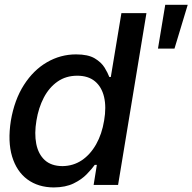

<svg xmlns="http://www.w3.org/2000/svg" viewBox="-20 -783 815 813"><path d="M208 10.7Q141.6 10.3 95.9 -23.4Q50.3 -57.1 31.2 -120.4Q12.2 -183.6 25.9 -271.5Q41 -360.4 81.3 -423.3Q121.6 -486.3 179 -519.5Q236.3 -552.7 302.2 -552.7Q353 -552.7 381.1 -535.9Q409.2 -519 422.9 -496.6Q436.5 -474.1 442.9 -457H449.2L494.1 -727.5H600.1L480 0H376.5L390.1 -85H381.3Q369.1 -67.9 347.4 -45.4Q325.7 -22.9 291.7 -6.3Q257.8 10.3 208 10.7ZM244.1 -79.6Q290 -80.1 326.2 -104.2Q362.3 -128.4 387 -171.9Q411.6 -215.3 420.9 -272.5Q430.7 -329.6 420.7 -372.3Q410.6 -415 382.1 -438.7Q353.5 -462.4 307.1 -462.4Q259.3 -462.4 223.6 -437.5Q188 -412.6 165.5 -369.6Q143.1 -326.7 134.3 -272.5Q125 -217.8 133.5 -174.1Q142.1 -130.4 169.4 -105.2Q196.8 -80.1 244.1 -79.6ZM648.9 -577.1 679.7 -762.7H774.9L718.8 -577.1Z"/></svg>

Font: Inter Tight Medium
Style: Italic
Weight: 500
Italic angle: -9.39999°
Designer: Rasmus Andersson
Foundry: rsms
Version: Version 3.004